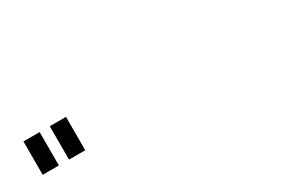

<svg xmlns="http://www.w3.org/2000/svg" viewBox="6 -1089 988 672"><g transform="rotate(-30 500.0 -753.5)"><path d="M128.9 -821.3Q112.3 -821.3 63.5 -821.3Q63.5 -788.1 63.5 -686.5Q80.1 -686.5 128.9 -686.5Q128.9 -719.7 128.9 -821.3ZM235.4 -821.3Q218.8 -821.3 169.9 -821.3Q169.9 -788.1 169.9 -686.5Q186.5 -686.5 235.4 -686.5Q235.4 -719.7 235.4 -821.3Z"/></g></svg>

Font: Aptus Gothic JP
Style: Medium
Weight: 400
Designer: Fuminori Ogawa / Motoya
Version: Version 1